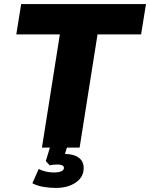

<svg xmlns="http://www.w3.org/2000/svg" viewBox="-20 -725 737 943"><path d="M186 0 274 -556H60L84 -705H697L673 -556H459L371 0ZM255 198Q222 198 191.5 192.5Q161 187 139 175L170 105Q205 122 243 122Q294 122 294 99Q294 83 260 83Q243 83 224 87L205 66L231 -20H315L299 31Q344 32 367.5 50Q391 68 391 100Q391 145 352 171.5Q313 198 255 198Z"/></svg>

Font: Mulish Black
Style: Italic
Weight: 900
Italic angle: -9°
Designer: Vernon Adams
Foundry: Vernon Adams
Version: Version 3.603; ttfautohint (v1.8.3)